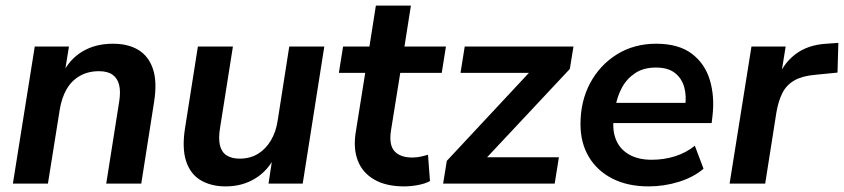

<svg xmlns="http://www.w3.org/2000/svg" viewBox="-20 -655 3011 685"><path d="M26 0 104 -489H226L210 -390H202Q227 -443 273.5 -471Q320 -499 383 -499Q437 -499 473.5 -477Q510 -455 525.5 -409.5Q541 -364 530 -293L484 0H359L405 -291Q411 -328 405 -352Q399 -376 381.5 -388.5Q364 -401 333 -401Q294 -401 264.5 -384Q235 -367 217.5 -336.5Q200 -306 193 -263L151 0Z M785 10Q733 10 696 -12Q659 -34 644 -80Q629 -126 640 -197L686 -489H811L765 -198Q759 -162 764.5 -137.5Q770 -113 788 -101Q806 -89 835 -89Q872 -89 900 -106Q928 -123 946.5 -154Q965 -185 971 -227L1012 -489H1137L1060 0H938L953 -99H962Q937 -47 891 -18.5Q845 10 785 10Z M1422 10Q1357 10 1315 -14.5Q1273 -39 1256.5 -82Q1240 -125 1249 -182L1283 -395H1189L1204 -489H1298L1321 -635H1446L1423 -489H1571L1556 -395H1408L1375 -190Q1367 -138 1387.5 -115.5Q1408 -93 1451 -93Q1466 -93 1480 -96Q1494 -99 1507 -103L1514 -9Q1498 0 1472 5Q1446 10 1422 10Z M1561 0 1574 -81 1895 -425 1899 -395H1623L1638 -489H2026L2013 -409L1687 -61L1683 -94H1974L1959 0Z M2294 10Q2220 10 2165.5 -17.5Q2111 -45 2081 -95Q2051 -145 2051 -212Q2051 -294 2085.5 -358.5Q2120 -423 2181 -461Q2242 -499 2321 -499Q2401 -499 2448 -463.5Q2495 -428 2512.5 -369.5Q2530 -311 2522 -242L2519 -216H2151L2161 -288H2441L2424 -273Q2430 -313 2421 -344.5Q2412 -376 2387.5 -395Q2363 -414 2320 -414Q2276 -414 2246 -394Q2216 -374 2199 -342.5Q2182 -311 2176 -275L2171 -244Q2163 -195 2176.5 -159.5Q2190 -124 2223 -104.5Q2256 -85 2305 -85Q2349 -85 2388.5 -97.5Q2428 -110 2459 -135L2490 -53Q2455 -23 2402.5 -6.5Q2350 10 2294 10Z M2583 0 2661 -489H2783L2764 -371H2754Q2772 -426 2816.5 -460.5Q2861 -495 2928 -499L2971 -502L2968 -396L2887 -388Q2842 -384 2814 -368Q2786 -352 2771.5 -323.5Q2757 -295 2750 -254L2710 0Z"/></svg>

Font: Nunito Sans 12pt ExtraLight 12pt
Style: Bold Italic
Weight: 700
Italic angle: -9°
Version: Version 3.101;gftools[0.9.27]